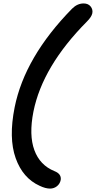

<svg xmlns="http://www.w3.org/2000/svg" viewBox="-20 -831 556 1113"><path d="M270 262.2Q243.7 262.2 210 246.1Q112.3 202.1 70.8 85.7Q29.3 -30.8 64.9 -209Q123.5 -501 397.9 -780.8Q428.2 -811 464.8 -811Q491.2 -811 505.4 -793.5Q519.5 -775.9 515.1 -753.9Q510.7 -732.9 483.9 -706.1Q226.6 -446.8 173.8 -184.1Q147 -48.3 179.2 39.3Q211.4 127 295.9 161.1Q336.9 177.2 332 211.9Q327.6 234.4 310.3 248.3Q293 262.2 270 262.2Z"/></svg>

Font: Shantell Sans Irregular
Style: Italic
Weight: 500
Italic angle: -11.31°
Designer: Stephen Nixon, Anya Danilova, Shantell Martin
Foundry: Arrow Type
Version: Version 1.006;[9816181b4]